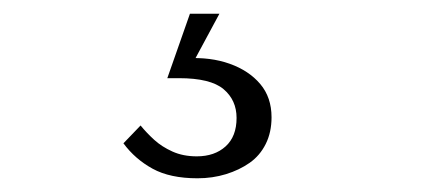

<svg xmlns="http://www.w3.org/2000/svg" viewBox="-20 -24 640 280"><path d="M300 -4 258 74 252 61Q287 59 315 69Q343 79 359.5 98.5Q376 118 376 147Q376 169 367.5 186Q359 203 344 213.5Q329 224 309.5 230Q290 236 268 236Q228 236 202.5 222Q177 208 160 185L185 159Q194 170 205 180Q216 190 231.5 197Q247 204 267 204Q293 204 309 189.5Q325 175 325 148Q325 122 306 106Q287 90 241 90H224L257 -4Z"/></svg>

Font: Roboto Serif 36pt ExtraLight
Style: Regular
Weight: 250
Designer: Greg Gazdowicz
Foundry: Commercial Type
Version: Version 1.008